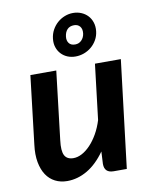

<svg xmlns="http://www.w3.org/2000/svg" viewBox="-86 -830 713 902"><g transform="rotate(-10 270.5 -379.5)"><path d="M508.5 -513 446.5 0H384Q340 0 340 -42.5L343 -101.5Q304 -46.5 257.8 -19.5Q211.5 7.5 162 7.5Q130 7.5 104.5 -5.5Q79 -18.5 62.5 -43.2Q46 -68 39.2 -104.5Q32.5 -141 38.5 -187.5L77 -513H200.5L162 -187.5Q155.5 -137 167 -115.2Q178.5 -93.5 209 -93.5Q229 -93.5 249.8 -104.5Q270.5 -115.5 290 -136Q309.5 -156.5 326 -185.2Q342.5 -214 353.5 -249.5L385 -513ZM211 -662.5Q213.5 -685.5 224 -704.5Q234.5 -723.5 250 -737Q265.5 -750.5 284.8 -758Q304 -765.5 324.5 -765.5Q345.5 -765.5 363.5 -758Q381.5 -750.5 394.2 -737Q407 -723.5 413.2 -704.5Q419.5 -685.5 417 -662.5Q414.5 -640 404 -621.5Q393.5 -603 377.8 -589.8Q362 -576.5 342.2 -569.2Q322.5 -562 301.5 -562Q281 -562 263.5 -569.2Q246 -576.5 233.5 -589.8Q221 -603 214.8 -621.5Q208.5 -640 211 -662.5ZM273 -662.5Q270.5 -643.5 279.8 -630.8Q289 -618 309.5 -618Q328 -618 340.2 -630.8Q352.5 -643.5 355 -662.5Q357.5 -683.5 347.5 -695.8Q337.5 -708 319.5 -708Q299 -708 287.2 -695.8Q275.5 -683.5 273 -662.5Z"/></g></svg>

Font: Lato 2
Style: Bold Italic
Weight: 700
Italic angle: -7°
Designer: Lukasz Dziedzic with Adam Twardoch and Botio Nikoltchev
Foundry: tyPoland Lukasz Dziedzic
Version: Version 2.015; 2015-08-06; http://www.latofonts.com/